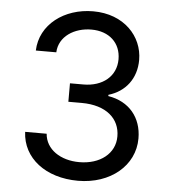

<svg xmlns="http://www.w3.org/2000/svg" viewBox="-53 -785 744 843"><g transform="rotate(5 319.0 -363.5)"><path d="M321.7 9.9C464.5 9.9 570.3 -78.5 570.3 -198.2C570.3 -290.1 515.3 -357.2 422.2 -372.2V-377.8C496.4 -399.5 543.3 -459.9 543.3 -541.9C543.3 -645.6 460.2 -737.2 324.2 -737.2C196.7 -737.2 91.6 -659.1 87.7 -543.7H177.9C181.1 -614.7 248.6 -656.6 323.2 -656.6C401.6 -656.6 452.8 -609 452.8 -536.9C452.8 -462 393.8 -413.4 308.6 -413.4H249.6V-332H308.6C416.9 -332 477.6 -277.3 477.3 -198.9C477.6 -123.6 411.9 -72.1 320.3 -72.1C237.6 -72.1 172.2 -115.1 166.9 -183.9H72.1C77.1 -68.5 179 9.9 321.7 9.9Z"/></g></svg>

Font: GiG Sans Text
Style: Regular
Weight: 400
Designer: Andreas Faust
Version: Version 1.100;FEAKit 1.0